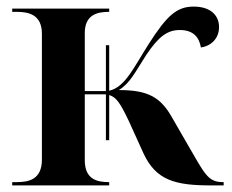

<svg xmlns="http://www.w3.org/2000/svg" viewBox="-20 -562 702 582"><path d="M17 0H311V-10H309C275 -10 237 -18 237 -76V-276H301V-137H311V-274C332 -267 343 -253 371 -194L415 -97C453 -15 512 0 619 0H658V-10H655C610 -10 600 -36 551 -120L502 -205C466 -270 425 -289 340 -289C374 -309 390 -344 423 -395C461 -452 488 -471 525 -471C567 -471 584 -448 589 -418C618 -422 644 -444 644 -480C644 -514 620 -542 567 -542C516 -542 486 -515 431 -429C386 -359 360 -298 311 -287V-425H301V-286H237V-462C237 -518 276 -526 309 -526H311V-536H17V-526H32C66 -526 107 -518 107 -460V-78C107 -18 67 -10 32 -10H17Z"/></svg>

Font: Noto Serif Display SemiBold
Style: Regular
Weight: 600
Designer: Monotype Design Team
Foundry: Monotype Imaging Inc.
Version: Version 2.009